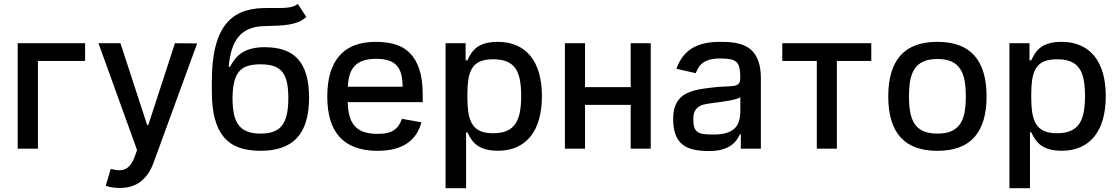

<svg xmlns="http://www.w3.org/2000/svg" viewBox="-20 -769 5786 993"><path d="M420.1 -453.8H176.1V0H71.4V-545.5H420.1Z M603 -545.5 741.1 -122.2H746.8L884.9 -545.5L999.6 -544.4L774.1 72.8Q750.7 136.4 707.9 169.7Q665.1 203.1 599.4 203.1Q575.3 203.1 555.9 199.6Q536.6 196 527 191.4L552.6 104.4Q577.8 111.5 597.3 111.5Q610.1 111.5 621.3 108Q632.5 104.4 642 96.4Q651.6 88.4 660 75.5Q668.3 62.5 675.8 43.3L688.9 7.1L489.3 -545.5Z M1075.6 -294.7V-348.7Q1075.6 -448.9 1092.3 -520.1Q1109 -591.3 1142.4 -636.9Q1175.8 -682.5 1225.7 -704.2Q1275.6 -725.9 1342 -727.3Q1356.9 -727.6 1370.6 -727.6Q1384.2 -727.6 1396.7 -727.6Q1418 -727.6 1436.1 -727.8Q1454.2 -728 1469.6 -729.9Q1485.1 -731.9 1497.7 -736.3Q1510.3 -740.8 1520.2 -748.6L1564.3 -681.5Q1546.2 -664.8 1524.1 -655.7Q1502.1 -646.7 1475.3 -642.2Q1448.5 -637.8 1416.2 -636.4Q1383.9 -634.9 1344.5 -633.9Q1300.4 -632.5 1268.1 -619Q1235.8 -605.5 1214 -579.4Q1192.1 -553.3 1179.7 -514.4Q1167.3 -475.5 1162.6 -423.7H1169.4Q1182.9 -448.9 1199 -467.9Q1215.2 -486.9 1236.7 -499.5Q1258.2 -512.1 1286 -518.5Q1313.9 -524.9 1350.1 -524.9Q1406.2 -524.9 1448.9 -510.3Q1491.5 -495.7 1520.2 -464.3Q1549 -432.9 1563.7 -383.5Q1578.5 -334.2 1578.5 -264.6Q1578.5 -123.9 1516.7 -56.5Q1454.9 11 1327.4 11Q1263.5 11 1216.3 -6Q1169 -23.1 1137.8 -60Q1106.5 -96.9 1091.1 -155Q1075.6 -213.1 1075.6 -294.7ZM1182.5 -262.8Q1182.5 -213.8 1190 -178.8Q1197.4 -143.8 1214.7 -121.4Q1231.9 -99.1 1259.6 -88.6Q1287.3 -78.1 1327.8 -78.1Q1367.9 -78.1 1395.2 -88.6Q1422.6 -99.1 1439.5 -121.4Q1456.3 -143.8 1463.8 -178.8Q1471.2 -213.8 1471.2 -262.8Q1471.2 -310.7 1463.8 -343.9Q1456.3 -377.1 1439.3 -397.7Q1422.2 -418.3 1394.7 -427.4Q1367.2 -436.4 1326.7 -436.4Q1286.9 -436.4 1259.6 -427.4Q1232.2 -418.3 1215.4 -397.7Q1198.5 -377.1 1190.9 -343.9Q1183.2 -310.7 1182.5 -262.8Z M1672.6 -269.2Q1672.6 -408.4 1735.1 -480.5Q1797.6 -552.6 1924.7 -552.6Q1977.6 -552.6 2022 -540Q2066.4 -527.3 2098.4 -496.1Q2130.3 -464.8 2148.3 -411.9Q2166.2 -359 2166.2 -278.4V-240.8H1778.4Q1779.5 -197.4 1788.5 -166.4Q1797.6 -135.3 1816.2 -115.4Q1834.9 -95.5 1863.6 -86.1Q1892.4 -76.7 1933.2 -76.7Q1962.7 -76.7 1983.3 -81.7Q2003.9 -86.6 2018.3 -96.4Q2032.7 -106.2 2042.3 -120.7Q2051.8 -135.3 2058.9 -154.5L2159.4 -136.4Q2150.6 -103 2133 -75.8Q2115.4 -48.7 2087.9 -29.3Q2060.4 -9.9 2021.8 0.5Q1983.3 11 1932.2 11Q1865.1 11 1816.2 -7.5Q1767.4 -25.9 1735.4 -61.6Q1703.5 -97.3 1688 -149.5Q1672.6 -201.7 1672.6 -269.2ZM1778.8 -320.3H2062.1Q2062.1 -358.3 2054.9 -385.7Q2047.6 -413 2031.2 -430.6Q2014.9 -448.2 1989 -456.5Q1963.1 -464.8 1925.4 -464.8Q1886.4 -464.8 1859.2 -455.6Q1832 -446.4 1814.6 -428.3Q1797.2 -410.2 1788.9 -383.2Q1780.5 -356.2 1778.8 -320.3Z M2284.4 204.5V-545.5H2388.1V-457H2397Q2401.6 -465.6 2406.8 -475.9Q2411.9 -486.2 2419.6 -496.8Q2427.2 -507.5 2437.9 -517.4Q2448.5 -527.3 2464.3 -535.2Q2480.1 -543 2502 -547.8Q2523.8 -552.6 2553.6 -552.6Q2609.7 -552.6 2652.5 -533.6Q2695.3 -514.6 2724.3 -478.5Q2753.2 -442.5 2767.9 -390.3Q2782.7 -338.1 2782.7 -271.7Q2782.7 -205.6 2768.1 -153.2Q2753.6 -100.9 2724.8 -64.5Q2696 -28.1 2653.4 -8.7Q2610.8 10.7 2554.7 10.7Q2525.6 10.7 2503.7 6Q2481.9 1.4 2465.9 -6.4Q2449.9 -14.2 2439.1 -24.1Q2428.3 -34.1 2420.5 -44.7Q2412.6 -55.4 2407.1 -65.9Q2401.6 -76.3 2397 -84.9H2390.6V204.5ZM2397 -272.7Q2397 -223 2402.5 -186.6Q2408 -150.2 2422.9 -126.6Q2437.9 -103 2464 -91.4Q2490.1 -79.9 2530.9 -79.9Q2573.2 -79.9 2601 -92.2Q2628.9 -104.4 2645.4 -128.7Q2661.9 -153.1 2668.7 -189.1Q2675.4 -225.1 2675.4 -272.7Q2675.4 -320 2668.9 -355.5Q2662.3 -391 2646 -414.8Q2629.6 -438.6 2601.6 -450.5Q2573.5 -462.4 2530.9 -462.4Q2489.3 -462.4 2463.2 -451.2Q2437.1 -440 2422.4 -416.9Q2407.7 -393.8 2402.3 -358Q2397 -322.1 2397 -272.7Z M2901.6 0V-545.5H3005.7V-318.5H3241.8V-545.5H3345.5V0H3241.8V-226.6H3005.7V0Z M3461.6 -154.1Q3461.6 -189.6 3470 -214.7Q3478.3 -239.7 3492.9 -256.7Q3507.5 -273.8 3527.5 -284.3Q3547.6 -294.7 3570.7 -301Q3593.8 -307.2 3619.3 -310.7Q3644.9 -314.3 3670.8 -317.1Q3695.3 -320 3715 -320.8Q3734.7 -321.7 3750 -322.4Q3765.3 -323.2 3776.5 -324.9Q3787.6 -326.7 3794.7 -331.1Q3801.8 -335.6 3805.2 -343.9Q3808.6 -352.3 3808.6 -366.5V-369Q3808.6 -398.8 3804.5 -417.8Q3800.4 -436.8 3789.1 -447.6Q3777.7 -458.5 3757.5 -462.5Q3737.2 -466.6 3704.9 -466.6Q3671.5 -466.6 3649.7 -460.2Q3627.8 -453.8 3614 -443.2Q3600.1 -432.5 3592.2 -418.9Q3584.2 -405.2 3578.1 -390.6L3478.3 -413.4Q3491.8 -450.6 3512.3 -477.1Q3532.7 -503.6 3560.5 -520.2Q3588.4 -536.9 3624.1 -544.7Q3659.8 -552.6 3703.5 -552.6Q3729.8 -552.6 3755.5 -550.8Q3781.2 -549 3804.7 -542.4Q3828.1 -535.9 3848.4 -523.4Q3868.6 -511 3883.5 -489.9Q3898.4 -468.8 3906.8 -437.5Q3915.1 -406.2 3915.1 -362.2V0H3811.4V-74.6H3807.2Q3799.7 -59.3 3788.7 -43.9Q3777.7 -28.4 3759.4 -16Q3741.1 -3.6 3713.8 4.3Q3686.4 12.1 3646 12.1Q3600.5 12.1 3566.1 4.3Q3531.6 -3.6 3508.3 -22.7Q3485.1 -41.9 3473.4 -73.9Q3461.6 -105.8 3461.6 -154.1ZM3669 -73.2Q3708.8 -73.2 3735.6 -81Q3762.4 -88.8 3778.8 -104.2Q3795.1 -119.7 3802 -142.8Q3808.9 -165.8 3808.9 -196.7V-267Q3805 -263.1 3796.3 -259.9Q3787.6 -256.7 3775.7 -253.7Q3763.8 -250.7 3750.4 -248.4Q3736.9 -246.1 3723.5 -244.1Q3710.2 -242.2 3698.2 -240.6Q3686.1 -239 3677.6 -237.9Q3654.5 -234.7 3634.1 -231.5Q3613.6 -228.3 3598.5 -220.2Q3583.5 -212 3574.6 -196.4Q3565.7 -180.8 3565.7 -152.7Q3565.7 -126.4 3570.8 -110.6Q3576 -94.8 3588.1 -86.5Q3600.1 -78.1 3620 -75.6Q3639.9 -73.2 3669 -73.2Z M4025.9 -453.8V-545.5H4486.2V-453.8H4308.2V0H4204.5V-453.8Z M4573.9 -270.2Q4573.9 -410.9 4636.7 -481.7Q4699.6 -552.6 4828.1 -552.6Q4956.7 -552.6 5019.5 -481.7Q5082.4 -410.9 5082.4 -270.2Q5082.4 -130.3 5019.5 -59.7Q4956.7 11 4828.1 11Q4699.6 11 4636.7 -59.7Q4573.9 -130.3 4573.9 -270.2ZM4681.1 -270.6Q4681.1 -224.8 4687.5 -188.9Q4693.9 -153.1 4710.4 -128.4Q4726.9 -103.7 4755.5 -90.9Q4784.1 -78.1 4828.5 -78.1Q4872.5 -78.1 4900.9 -90.9Q4929.3 -103.7 4945.8 -128.4Q4962.4 -153.1 4968.8 -188.9Q4975.1 -224.8 4975.1 -270.6Q4975.1 -316.4 4968.8 -352.3Q4962.4 -388.1 4945.8 -413Q4929.3 -437.9 4900.9 -450.8Q4872.5 -463.8 4828.5 -463.8Q4784.1 -463.8 4755.5 -450.8Q4726.9 -437.9 4710.4 -413Q4693.9 -388.1 4687.5 -352.3Q4681.1 -316.4 4681.1 -270.6Z M5200.6 204.5V-545.5H5304.3V-457H5313.2Q5317.8 -465.6 5323 -475.9Q5328.1 -486.2 5335.8 -496.8Q5343.4 -507.5 5354 -517.4Q5364.7 -527.3 5380.5 -535.2Q5396.3 -543 5418.1 -547.8Q5440 -552.6 5469.8 -552.6Q5525.9 -552.6 5568.7 -533.6Q5611.5 -514.6 5640.4 -478.5Q5669.4 -442.5 5684.1 -390.3Q5698.9 -338.1 5698.9 -271.7Q5698.9 -205.6 5684.3 -153.2Q5669.7 -100.9 5641 -64.5Q5612.2 -28.1 5569.6 -8.7Q5527 10.7 5470.9 10.7Q5441.8 10.7 5419.9 6Q5398.1 1.4 5382.1 -6.4Q5366.1 -14.2 5355.3 -24.1Q5344.5 -34.1 5336.6 -44.7Q5328.8 -55.4 5323.3 -65.9Q5317.8 -76.3 5313.2 -84.9H5306.8V204.5ZM5313.2 -272.7Q5313.2 -223 5318.7 -186.6Q5324.2 -150.2 5339.1 -126.6Q5354 -103 5380.1 -91.4Q5406.2 -79.9 5447.1 -79.9Q5489.3 -79.9 5517.2 -92.2Q5545.1 -104.4 5561.6 -128.7Q5578.1 -153.1 5584.9 -189.1Q5591.6 -225.1 5591.6 -272.7Q5591.6 -320 5585 -355.5Q5578.5 -391 5562.1 -414.8Q5545.8 -438.6 5517.8 -450.5Q5489.7 -462.4 5447.1 -462.4Q5405.5 -462.4 5379.4 -451.2Q5353.3 -440 5338.6 -416.9Q5323.9 -393.8 5318.5 -358Q5313.2 -322.1 5313.2 -272.7Z"/></svg>

Font: Cannonade Med
Style: Regular
Weight: 500
Designer: Rasmus Andersson
Foundry: rsms
Version: Version 3.012;git-f93a4a705